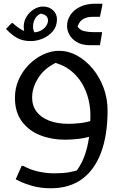

<svg xmlns="http://www.w3.org/2000/svg" viewBox="-20 -748 656 1028"><path d="M339 -609Q339 -641 357 -668Q375 -695 408.5 -711.5Q442 -728 488 -728H528V-720L515 -658H477Q440 -658 419 -641.5Q398 -625 394 -596L389 -615Q404 -588 428 -582Q452 -576 477 -576H526V-569L515 -506H461Q421 -506 393.5 -521.5Q366 -537 352.5 -560.5Q339 -584 339 -609ZM123 -557 179 -559Q169 -567 163 -577.5Q157 -588 157 -607Q157 -630 169 -650Q181 -670 209 -680L185 -676Q206 -676 221.5 -667Q237 -658 237 -638Q237 -624 227 -609Q217 -594 198 -584Q179 -574 150 -574Q122 -574 97 -588Q72 -602 49 -624H42L12 -593Q47 -557 76 -542.5Q105 -528 145 -528Q177 -528 209 -541.5Q241 -555 263 -581Q285 -607 285 -645Q285 -673 264 -693Q243 -713 210 -713Q185 -713 161 -698Q137 -683 122 -658.5Q107 -634 107 -604Q107 -586 112.5 -574.5Q118 -563 123 -557ZM252 260Q198 260 155.5 248Q113 236 88.5 224Q64 212 64 212L96 140H104Q142 161 185.5 170.5Q229 180 268 180Q317 180 349 174.5Q381 169 412 158L376 184Q411 143 430 93.5Q449 44 456.5 -12.5Q464 -69 464 -132Q464 -174 453 -218.5Q442 -263 418 -303Q394 -343 355 -373Q316 -403 259 -416L317 -428Q231 -397 191.5 -340.5Q152 -284 152 -226Q152 -182 175.5 -150.5Q199 -119 243 -102Q287 -85 348 -85Q374 -85 410 -89Q446 -93 479 -105L471 -20Q435 -8 396 -4Q357 0 328 0Q256 0 195 -24Q134 -48 97 -98Q60 -148 60 -224Q60 -277 80.5 -322.5Q101 -368 135.5 -402.5Q170 -437 212 -456.5Q254 -476 296 -476Q346 -476 392.5 -450.5Q439 -425 476 -380.5Q513 -336 534.5 -278.5Q556 -221 556 -156Q556 -26 521.5 67.5Q487 161 419.5 210.5Q352 260 252 260Z"/></svg>

Font: Kufam
Style: Italic
Weight: 400
Italic angle: -11°
Designer: Artur Schmal
Foundry: Original Type
Version: Version 1.301; ttfautohint (v1.8.3)